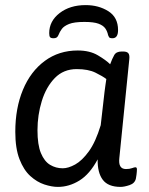

<svg xmlns="http://www.w3.org/2000/svg" viewBox="-20 -727 585 753"><path d="M316 -707Q367 -707 405 -683Q443 -659 443 -609Q443 -577 421 -577Q410 -577 407.5 -581.5Q405 -586 404 -589Q401 -604 393 -615.5Q385 -627 366.5 -634Q348 -641 311 -641Q271 -641 251 -633Q231 -625 222.5 -613.5Q214 -602 209 -589Q206 -582 201.5 -579.5Q197 -577 190 -577Q180 -577 176.5 -581Q173 -585 173 -597Q173 -644 213.5 -675.5Q254 -707 316 -707ZM207 6Q183 6 154 -3.5Q125 -13 99 -36.5Q73 -60 56.5 -102.5Q40 -145 40 -210Q40 -303 70 -375Q100 -447 155.5 -488Q211 -529 285 -529Q332 -529 364 -510Q396 -491 412 -475Q420 -497 428 -511Q436 -525 457 -525H463Q478 -525 483.5 -518Q489 -511 487 -494L448 -107Q443 -64 474 -64Q488 -64 497.5 -67.5Q507 -71 511 -71Q517 -71 517 -63Q517 -62 516.5 -53Q516 -44 513 -27Q509 -8 488 -1Q467 6 453 6Q404 6 383 -22Q362 -50 363 -102Q332 -44 291.5 -19Q251 6 207 6ZM226 -67Q248 -67 275 -82Q302 -97 328.5 -133.5Q355 -170 375 -236L390 -367Q392 -381 393.5 -393Q395 -405 397 -417Q383 -428 354.5 -442Q326 -456 281 -456Q229 -456 195 -421Q161 -386 144 -331Q127 -276 127 -216Q127 -159 140.5 -126.5Q154 -94 176.5 -80.5Q199 -67 226 -67Z"/></svg>

Font: Asap
Style: Italic
Weight: 400
Italic angle: -6°
Designer: Pablo Cosgaya
Foundry: Omnibus-Type
Version: Version 3.001; ttfautohint (v1.8.3)